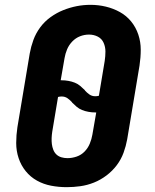

<svg xmlns="http://www.w3.org/2000/svg" viewBox="-20 -766 640 794"><path d="M256 8Q223 8 191.5 2Q160 -4 133 -19Q106 -34 86.5 -58Q67 -82 57 -112Q47 -142 47 -174.5Q47 -207 52 -240L103 -545Q108 -573 118 -600.5Q128 -628 146 -652.5Q164 -677 189 -695Q214 -713 241.5 -724Q269 -735 297 -740.5Q325 -746 354 -746Q387 -746 418 -738.5Q449 -731 476 -716Q503 -701 522.5 -677Q542 -653 552 -623Q562 -593 562 -560.5Q562 -528 557 -495L506 -190Q501 -162 491 -134.5Q481 -107 463 -83Q445 -59 420.5 -40.5Q396 -22 368.5 -11Q341 0 312.5 4Q284 8 256 8ZM374 -368Q378 -368 381.5 -368.5Q385 -369 389 -370L413 -514Q416 -534 416 -553Q416 -572 408.5 -589Q401 -606 384.5 -614.5Q368 -623 348 -623Q329 -623 311 -616Q293 -609 279 -594.5Q265 -580 257.5 -562Q250 -544 247 -526L231 -434Q232 -434 233 -434Q234 -434 235 -434Q249 -434 263 -431.5Q277 -429 289.5 -424Q302 -419 312 -410.5Q322 -402 331 -393Q331 -393 331 -393Q331 -393 331 -392Q339 -383 349.5 -375.5Q360 -368 374 -368ZM259 -112Q278 -112 297 -118.5Q316 -125 330 -139.5Q344 -154 351.5 -172.5Q359 -191 362 -209L378 -301Q377 -301 376 -301Q375 -301 374 -301Q360 -301 346 -303.5Q332 -306 319.5 -311Q307 -316 297 -324.5Q287 -333 278 -342Q278 -342 278 -342Q278 -342 278 -343Q270 -352 259.5 -359.5Q249 -367 235 -367Q231 -367 227.5 -366.5Q224 -366 220 -365L196 -221Q194 -208 193.5 -195Q193 -182 194.5 -170Q196 -158 200.5 -146.5Q205 -135 213.5 -127Q222 -119 234 -115.5Q246 -112 259 -112Z"/></svg>

Font: Iosevka Curly HvExObl
Style: Regular
Weight: 900
Width: 7
Italic angle: -9°
Monospace: yes
Designer: Belleve Invis
Foundry: Belleve Invis
Version: Version 11.1.0; ttfautohint (v1.8.3)